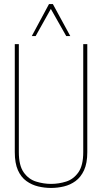

<svg xmlns="http://www.w3.org/2000/svg" viewBox="-20 -918 504 948"><path d="M53 -167V-700H73V-167Q73 -101 97 -67Q121 -33 158 -21.5Q195 -10 232 -10Q270 -10 306.5 -21.5Q343 -33 367 -67Q391 -101 391 -167V-700H411V-167Q411 -112 395 -77.5Q379 -43 353 -24Q327 -5 295.5 2.5Q264 10 232 10Q200 10 168.5 2.5Q137 -5 110.5 -24Q84 -43 68.5 -77.5Q53 -112 53 -167ZM137 -740 222 -898H241L327 -740H307L231 -874L156 -740Z"/></svg>

Font: Georama SemiCondensed Thin
Style: Regular
Weight: 100
Width: 4
Designer: Jean-Baptiste Levee
Foundry: Production Type
Version: Version 1.000